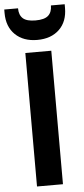

<svg xmlns="http://www.w3.org/2000/svg" viewBox="-82 -970 441 1003"><g transform="rotate(-5 138.5 -468.0)"><path d="M70.3 -700H206.4V0H70.3ZM-19.6 -917.3V-935.8H52.6Q52.6 -900.8 72.3 -882.8Q92.1 -864.8 138.6 -864.8Q185.6 -864.8 205.3 -882.8Q225.1 -900.8 225.1 -935.8H297.3V-916.8Q297.3 -845.1 254.5 -803.8Q211.6 -762.5 138.6 -762.5Q66.5 -762.5 23.4 -804Q-19.6 -845.6 -19.6 -917.3Z"/></g></svg>

Font: AF Albert Sans Medium
Style: Regular
Weight: 500
Designer: Andreas Rasmussen
Foundry: a.Foundry
Version: Version 1.300;Glyphs 3.2 (3231)